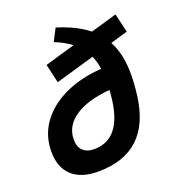

<svg xmlns="http://www.w3.org/2000/svg" viewBox="-136 -845 868 960"><g transform="rotate(-20 298.0 -365.0)"><path d="M234.9 -674.8 268.6 -740.2Q371.6 -708 432.6 -658.7L572.3 -699.2L595.7 -599.1L503.9 -572.3Q533.7 -517.1 540.5 -444.8Q543 -419.4 543 -391.6Q543 -340.3 535.2 -280.3Q498.5 9.8 223.1 9.8Q132.8 9.8 84.5 -34.9Q36.1 -79.6 36.1 -163.6Q36.1 -248.5 83.3 -314.5Q130.4 -380.4 214.8 -420.4Q299.3 -460.4 412.1 -468.3Q406.2 -507.8 392.1 -539.6L185.1 -479.5L162.1 -579.6L322.3 -626.5Q287.1 -653.8 234.9 -674.8ZM415 -354.5Q295.4 -344.7 228.8 -299.6Q162.1 -254.4 162.1 -181.6Q162.1 -143.6 183.1 -123Q204.1 -102.5 242.7 -102.5Q392.1 -102.5 412.6 -325.2Q414.1 -340.8 415 -354.5Z"/></g></svg>

Font: CaskaydiaCove NFP SemiBold
Style: Italic
Weight: 600
Italic angle: -10°
Designer: Aaron Bell
Foundry: Saja Typeworks
Version: Version 2111.001; VTT 6.35;Nerd Fonts 3.1.1